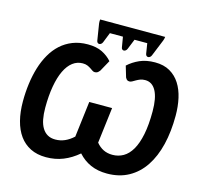

<svg xmlns="http://www.w3.org/2000/svg" viewBox="-125 -1039 1253 1186"><g transform="rotate(15 501.5 -446.0)"><path d="M41.5 0ZM598 -666.5Q629.5 -695.5 671.2 -714Q713 -732.5 769 -732.5Q825 -732.5 864.2 -709.8Q903.5 -687 928.2 -648.2Q953 -609.5 964.5 -557.8Q976 -506 976 -447.5Q976 -345.5 955.8 -261.8Q935.5 -178 895.5 -118Q855.5 -58 795.8 -25Q736 8 657.5 8Q598.5 8 553 -12Q507.5 -32 472.5 -71Q427.5 -32.5 377 -12.2Q326.5 8 267.5 8Q210.5 8 168 -13.2Q125.5 -34.5 97.5 -73.2Q69.5 -112 55.5 -166.8Q41.5 -221.5 41.5 -289Q41.5 -346.5 48.8 -401.5Q56 -456.5 71 -506Q86 -555.5 109.8 -597Q133.5 -638.5 166.5 -668.5Q199.5 -698.5 242.5 -715.5Q285.5 -732.5 339 -732.5Q394.5 -732.5 431.5 -714Q468.5 -695.5 493.5 -666.5L454.5 -596Q445.5 -584.5 438.8 -581Q432 -577.5 423 -577.5Q414.5 -577.5 407.2 -582.8Q400 -588 390.5 -594.2Q381 -600.5 368.8 -605.8Q356.5 -611 338.5 -611Q303 -611 274.8 -589.5Q246.5 -568 226.5 -526.5Q206.5 -485 195.8 -424.5Q185 -364 185 -286Q185 -245.5 191.2 -213.2Q197.5 -181 211 -158.8Q224.5 -136.5 245.2 -124.5Q266 -112.5 295 -112.5Q327 -112.5 355.5 -125Q384 -137.5 410.5 -162L438.5 -391H584.5L556.5 -162.5Q577 -137.5 602.5 -125Q628 -112.5 660.5 -112.5Q698 -112.5 729.5 -130.5Q761 -148.5 783.8 -187.5Q806.5 -226.5 819 -288Q831.5 -349.5 831.5 -436Q831.5 -522 807.2 -566.5Q783 -611 738 -611Q720 -611 706.5 -605.8Q693 -600.5 682.2 -594.2Q671.5 -588 662.5 -582.8Q653.5 -577.5 645.5 -577.5Q636.5 -577.5 630.8 -581Q625 -584.5 619 -596ZM787.5 -900.5Q786.5 -892.5 785 -887.2Q783.5 -882 781.5 -876L738 -769Q734.5 -761 728.8 -757Q723 -753 717.2 -753Q711.5 -753 707 -757Q702.5 -761 701 -769L690.5 -834.5H609L582.5 -769Q579 -761 573.2 -757Q567.5 -753 561.8 -753Q556 -753 551.5 -757Q547 -761 546 -769L535 -834.5H451.5L425.5 -769Q422 -761 416.2 -757Q410.5 -753 404.8 -753Q399 -753 394.5 -757Q390 -761 388.5 -769L371.5 -875.5Q371 -881 370.8 -886.8Q370.5 -892.5 371.5 -900.5Z"/></g></svg>

Font: Lato Heavy
Style: Italic
Weight: 800
Italic angle: -7°
Designer: Lukasz Dziedzic
Foundry: tyPoland Lukasz Dziedzic
Version: Version 2.007; 2014-02-27